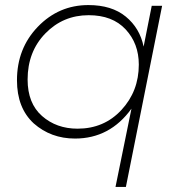

<svg xmlns="http://www.w3.org/2000/svg" viewBox="-20 -544 717 758"><path d="M477 194H436L499 -115Q414 3 276 3Q181 3 113 -57Q47 -118 47 -227Q47 -353 129.5 -438.5Q212 -524 329 -524Q421 -524 476.5 -478.5Q532 -433 547 -360L579 -521H620ZM286 -36Q391 -36 459.5 -110Q528 -184 528 -289Q528 -372 476 -428Q424 -484 330 -484Q229 -484 159 -412Q89 -340 89 -230Q89 -136 146 -86Q203 -36 286 -36Z"/></svg>

Font: Argentum Sans ExtraLight
Style: Italic
Weight: 200
Italic angle: -11°
Designer: Julieta Ulanovsky (font), Cristiano Sobral (main changes and remaster)
Foundry: Julieta Ulanovsky (font), Cristiano Sobral (main changes and remaster)
Version: Version 2.007;June 15, 2022;FontCreator 14.0.0.2814 64-bit; 